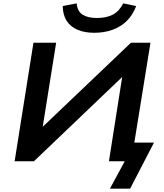

<svg xmlns="http://www.w3.org/2000/svg" viewBox="-20 -959 974 1142"><path d="M634 163 722 0H628L708 -509L710 -504L182 0H67L179 -705H314L233 -198L232 -203L759 -705H875L779 -111H896L754 163ZM541 -764Q483 -764 441 -782Q399 -800 376.5 -835Q354 -870 353 -923L436 -939Q440 -892 471 -872Q502 -852 556 -852Q613 -852 651 -872Q689 -892 713 -939L790 -923Q770 -870 734 -834.5Q698 -799 648.5 -781.5Q599 -764 541 -764Z"/></svg>

Font: Nunito Sans 7pt SemiExpanded
Style: Bold Italic
Weight: 700
Width: 6
Italic angle: -9°
Designer: Vernon Adams
Foundry: Vernon Adams
Version: Version 3.101;gftools[0.9.27]